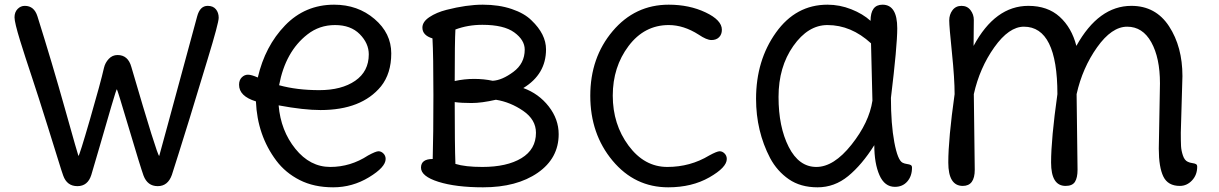

<svg xmlns="http://www.w3.org/2000/svg" viewBox="-20 -785 5205 820"><path d="M714 -38Q697 10 653.5 10Q610 10 593 -35Q580 -71 530.5 -237.5Q481 -404 479 -404Q477 -404 455.5 -331Q434 -258 407 -164Q380 -70 370 -38Q355 10 310.5 10Q266 10 250 -35Q245 -48 227 -106.5Q209 -165 183.5 -246Q158 -327 146 -364.5Q134 -402 117 -453.5Q100 -505 89 -538.5Q78 -572 66 -611Q42 -689 42 -711Q42 -733 55 -746.5Q68 -760 86 -760Q126 -760 140 -715Q202 -518 258 -318.5Q314 -119 315 -119Q319 -119 364.5 -276Q410 -433 424 -495Q429 -517 444.5 -533.5Q460 -550 482 -550Q527 -550 541 -499Q652 -119 660 -119L695 -247Q730 -375 771 -527Q812 -679 822 -715Q834 -760 867 -760Q890 -760 902 -745.5Q914 -731 914 -709Q914 -687 867 -533Q820 -379 790 -280Q732 -93 714 -38Z M1555 -553Q1555 -600 1516.5 -639Q1478 -678 1411 -678Q1344 -678 1293 -638Q1199 -565 1172 -421Q1248 -400 1343.5 -400Q1439 -400 1497 -440Q1555 -480 1555 -553ZM1160 -99Q1079 -207 1073 -352Q1001 -374 1001 -423Q1001 -443 1012.5 -454.5Q1024 -466 1039 -466Q1054 -466 1081 -454Q1112 -588 1197.5 -676.5Q1283 -765 1407 -765Q1508 -765 1579.5 -704Q1651 -643 1651 -557Q1651 -471 1607 -416Q1524 -315 1349 -315Q1277 -315 1170 -335Q1179 -227 1241.5 -149.5Q1304 -72 1390.5 -72Q1477 -72 1552 -121Q1585 -139 1596.5 -139Q1608 -139 1617.5 -129.5Q1627 -120 1627 -106Q1627 -71 1556 -28Q1485 15 1403 15Q1321 15 1260 -16Q1199 -47 1160 -99Z M2366 -212Q2366 -109 2276.5 -47Q2187 15 2043 15Q1927 15 1852.5 -8.5Q1778 -32 1778 -69Q1778 -106 1828 -106Q1831 -209 1831 -379Q1831 -549 1827 -621Q1784 -634 1784 -667Q1784 -692 1814 -712Q1844 -732 1887 -743Q1973 -765 2042 -765Q2111 -765 2165.5 -746.5Q2220 -728 2250 -698Q2312 -639 2312 -574Q2312 -468 2215 -409Q2281 -385 2323.5 -330.5Q2366 -276 2366 -212ZM2040 -72Q2145 -72 2207 -109.5Q2269 -147 2269 -218Q2269 -274 2214.5 -311.5Q2160 -349 2098 -359Q2037 -345 1994 -345Q1951 -345 1922 -349Q1922 -166 1925 -85Q1967 -72 2040 -72ZM2040 -679Q1978 -679 1925 -659Q1922 -608 1922 -439Q1963 -448 2005 -448Q2047 -448 2084 -440Q2124 -442 2172.5 -478Q2221 -514 2221 -573Q2221 -614 2176.5 -646.5Q2132 -679 2040 -679Z M3084 -106Q3084 -70 3009.5 -27.5Q2935 15 2834 15Q2691 15 2596 -99Q2501 -213 2501 -376Q2501 -539 2596.5 -652Q2692 -765 2836 -765Q2924 -765 2993.5 -732Q3063 -699 3063 -658Q3063 -638 3051 -626Q3039 -614 3018.5 -614Q2998 -614 2964 -637Q2900 -678 2836 -678Q2732 -678 2664.5 -588.5Q2597 -499 2597 -376.5Q2597 -254 2664.5 -163Q2732 -72 2830 -72Q2928 -72 3009 -121Q3042 -139 3053.5 -139Q3065 -139 3074.5 -129.5Q3084 -120 3084 -106Z M3785 -367Q3785 -255 3799.5 -177.5Q3814 -100 3835 -90Q3843 -86 3854 -84.5Q3865 -83 3870 -80Q3875 -77 3875 -69Q3875 -33 3855 -10Q3835 13 3802 13Q3758 13 3736 -37Q3714 -87 3714 -165Q3661 -81 3602.5 -33Q3544 15 3471.5 15Q3399 15 3349 -19.5Q3299 -54 3269 -110Q3209 -225 3209 -363Q3209 -527 3294 -646Q3379 -765 3514 -765Q3566 -765 3615.5 -745.5Q3665 -726 3698 -696Q3698 -765 3749 -765Q3812 -765 3812 -664Q3812 -589 3785 -367ZM3706 -355 3700 -600Q3615 -678 3514 -678Q3431 -678 3368 -588.5Q3305 -499 3305 -371Q3305 -243 3348.5 -157.5Q3392 -72 3466.5 -72Q3541 -72 3616.5 -167Q3692 -262 3706 -355Z M5030 -460 5023 -218Q5023 -180 5024 -161Q5025 -142 5032 -121Q5039 -100 5053 -94Q5061 -90 5072 -88.5Q5083 -87 5088 -84Q5093 -81 5093 -73Q5093 -38 5071 -14.5Q5049 9 5019 9Q4968 9 4948.5 -31Q4929 -71 4929 -150L4934 -429Q4934 -538 4897 -604.5Q4860 -671 4794 -671Q4728 -671 4665.5 -583Q4603 -495 4578 -383L4582 -60Q4582 -26 4571 -8.5Q4560 9 4531 9Q4469 9 4469 -91Q4469 -191 4496 -383Q4496 -671 4353 -671Q4289 -671 4226.5 -583Q4164 -495 4139 -383L4143 -60Q4143 9 4092 9Q4030 9 4030 -91Q4030 -191 4057 -383Q4057 -449 4045.5 -560.5Q4034 -672 4034 -697.5Q4034 -723 4048 -741.5Q4062 -760 4086.5 -760Q4111 -760 4125 -741.5Q4139 -723 4139 -700Q4139 -677 4138.5 -644.5Q4138 -612 4138 -589Q4230 -760 4372 -760Q4454 -760 4505.5 -713.5Q4557 -667 4577 -589Q4672 -760 4812 -760Q4916 -760 4973 -672.5Q5030 -585 5030 -460Z"/></svg>

Font: Delius Unicase
Style: Regular
Weight: 400
Designer: Natalia Raices
Foundry: Natalia Raices
Version: Version 1.002